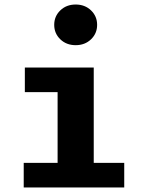

<svg xmlns="http://www.w3.org/2000/svg" viewBox="-20 -830 640 850"><path d="M530 0H85V-109H235V-422H90V-531H395V-109H530ZM315 -630Q274 -630 247 -656Q220 -682 220 -720Q220 -758 247 -784Q274 -810 315 -810Q356 -810 383 -784Q410 -758 410 -720Q410 -682 383 -656Q356 -630 315 -630Z"/></svg>

Font: Qzxlaeiskcpccdgjqmyffctclhy
Style: Regular
Weight: 700
Monospace: yes
Designer: Carrois Corporate & Edenspiekermann
Foundry: Carrois Corporate GbR & Edenspiekermann AG
Version: Version 2.001